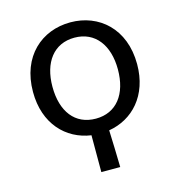

<svg xmlns="http://www.w3.org/2000/svg" viewBox="-115 -683 929 992"><g transform="rotate(-15 350.0 -186.5)"><path d="M628 -283C628 -474 502 -581 350 -581C197 -581 71 -474 71 -283C71 -112 173 -8 305 11V208H406C404 128 403 81 400 10C528 -11 628 -115 628 -283ZM350 -66C239 -66 175 -150 175 -283C175 -413 239 -499 350 -499C460 -499 525 -413 525 -283C525 -150 460 -66 350 -66Z"/></g></svg>

Font: Kawkab Mono Light
Style: Bold
Weight: 400
Monospace: yes
Designer: Abdullah Arif
Foundry: Abdullah Arif
Version: Version 1.000;PS 000.500;hotconv 1.0.88;makeotf.lib2.5.64775